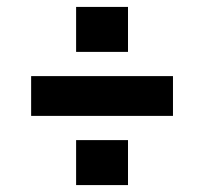

<svg xmlns="http://www.w3.org/2000/svg" viewBox="-20 -580 590 555"><path d="M70 -245V-360H480V-245ZM200 -45V-175H350V-45ZM200 -430V-560H350V-430Z"/></svg>

Font: Share
Style: Bold
Weight: 700
Designer: Ralph du Carrois
Version: Version 1.002